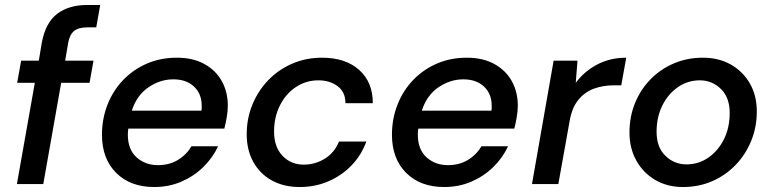

<svg xmlns="http://www.w3.org/2000/svg" viewBox="-20 -740 3107 772"><path d="M48 0 120 -407H49L65 -496H136L148 -568Q163 -649 210 -684.5Q257 -720 331 -720H383L367 -630H331Q296 -630 278 -615.5Q260 -601 254 -567L242 -496H356L340 -407H226L154 0Z M600 12Q504 12 447 -45Q390 -102 390 -198Q390 -262 412 -318.5Q434 -375 474.5 -417.5Q515 -460 570 -484Q625 -508 691 -508Q756 -508 802 -482.5Q848 -457 872 -413.5Q896 -370 896 -315Q896 -293 891.5 -267.5Q887 -242 882 -223H496Q494 -210 494 -199Q494 -139 529 -107.5Q564 -76 615 -76Q661 -76 695.5 -97Q730 -118 750 -152H857Q835 -105 797 -68Q759 -31 709 -9.5Q659 12 600 12ZM677 -421Q624 -421 577 -389Q530 -357 510 -295H790Q791 -300 791 -304Q791 -304 791 -305Q791 -305 791 -306Q791 -306 791 -307Q791 -307 791 -308Q791 -308 791 -308V-311Q791 -311 791 -311V-312Q791 -314 791 -315Q791 -363 760 -392Q729 -421 677 -421Z M1185 12Q1121 12 1073 -14.5Q1025 -41 998.5 -89Q972 -137 972 -200Q972 -265 995.5 -321Q1019 -377 1060 -419Q1101 -461 1156 -484.5Q1211 -508 1275 -508Q1369 -508 1424 -459Q1479 -410 1479 -325H1369Q1369 -370 1337.5 -393.5Q1306 -417 1260 -417Q1211 -417 1170.5 -390.5Q1130 -364 1106 -317Q1082 -270 1082 -211Q1082 -149 1116 -113.5Q1150 -78 1201 -78Q1247 -78 1286 -102Q1325 -126 1343 -171H1453Q1433 -116 1393.5 -75Q1354 -34 1300.5 -11Q1247 12 1185 12Z M1766 12Q1670 12 1613 -45Q1556 -102 1556 -198Q1556 -262 1578 -318.5Q1600 -375 1640.5 -417.5Q1681 -460 1736 -484Q1791 -508 1857 -508Q1922 -508 1968 -482.5Q2014 -457 2038 -413.5Q2062 -370 2062 -315Q2062 -293 2057.5 -267.5Q2053 -242 2048 -223H1662Q1660 -210 1660 -199Q1660 -139 1695 -107.5Q1730 -76 1781 -76Q1827 -76 1861.5 -97Q1896 -118 1916 -152H2023Q2001 -105 1963 -68Q1925 -31 1875 -9.5Q1825 12 1766 12ZM1843 -421Q1790 -421 1743 -389Q1696 -357 1676 -295H1956Q1957 -300 1957 -304Q1957 -304 1957 -305Q1957 -305 1957 -306Q1957 -306 1957 -307Q1957 -307 1957 -308Q1957 -308 1957 -308V-311Q1957 -311 1957 -311V-312Q1957 -314 1957 -315Q1957 -363 1926 -392Q1895 -421 1843 -421Z M2119 0 2206 -496H2302L2295 -407Q2329 -453 2381 -480.5Q2433 -508 2498 -508L2478 -397H2449Q2405 -397 2368 -383.5Q2331 -370 2305 -338Q2279 -306 2270 -251L2225 0Z M2726 12Q2663 12 2614.5 -16.5Q2566 -45 2538.5 -94.5Q2511 -144 2511 -207Q2511 -271 2533.5 -326Q2556 -381 2596.5 -422Q2637 -463 2690.5 -485.5Q2744 -508 2806 -508Q2870 -508 2918.5 -480.5Q2967 -453 2995 -404.5Q3023 -356 3023 -292Q3023 -228 3000 -172.5Q2977 -117 2936.5 -75.5Q2896 -34 2842.5 -11Q2789 12 2726 12ZM2740 -79Q2789 -79 2828.5 -106.5Q2868 -134 2891 -180.5Q2914 -227 2914 -286Q2914 -348 2878.5 -382.5Q2843 -417 2794 -417Q2745 -417 2705.5 -389.5Q2666 -362 2643 -315.5Q2620 -269 2620 -210Q2620 -148 2655.5 -113.5Q2691 -79 2740 -79Z"/></svg>

Font: Ultramarine Medium
Style: Italic
Weight: 500
Italic angle: -10°
Designer: Colophon Foundry, Jonny Pinhorn
Foundry: Colophon Foundry
Version: Version 1.200; ttfautohint (v1.8.3)